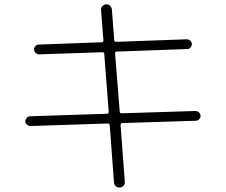

<svg xmlns="http://www.w3.org/2000/svg" viewBox="-20 -802 1040 884"><path d="M120.1 -221.7Q111.3 -221.7 104 -228Q96.7 -234.4 96.7 -243.2Q96.7 -252 103 -259.3Q109.4 -266.6 118.2 -266.6L472.7 -278.3Q479.5 -278.3 480.5 -287.1L460 -553.7Q460 -561.5 451.2 -561.5L160.2 -551.8Q151.4 -551.8 144 -558.6Q136.7 -565.4 136.7 -574.2Q136.7 -583 143.1 -589.8Q149.4 -596.7 158.2 -596.7L448.2 -607.4Q456.1 -607.4 456.1 -616.2L445.3 -754.9Q444.3 -765.6 451.2 -773.4Q458 -781.2 467.8 -782.2Q478.5 -783.2 486.3 -775.9Q494.1 -768.6 495.1 -758.8L505.9 -617.2Q505.9 -609.4 514.6 -609.4L839.8 -621.1Q848.6 -621.1 856 -614.7Q863.3 -608.4 863.3 -599.1Q863.3 -589.8 856.9 -583Q850.6 -576.2 841.8 -576.2L517.6 -564.5Q509.8 -564.5 509.8 -555.7L531.2 -288.1Q531.2 -280.3 540 -280.3L879.9 -291Q888.7 -291 896 -284.7Q903.3 -278.3 903.3 -269Q903.3 -259.8 897 -252.9Q890.6 -246.1 881.8 -246.1L543 -235.4Q535.2 -235.4 535.2 -225.6L554.7 35.2Q555.7 45.9 548.8 53.2Q542 60.5 532.2 61.5Q521.5 62.5 513.7 55.7Q505.9 48.8 504.9 39.1L485.4 -224.6Q485.4 -232.4 475.6 -233.4Z"/></svg>

Font: Rounded-X Mgen+ 1m light
Style: Regular
Weight: 200
Designer: [Source Han Sans]
Ryoko NISHIZUKA  (kana & ideographs); Paul D. Hunt (Latin, Greek & Cyrillic); Wenlong ZHANG  (bopomofo
Version: Version 1.059.20150602